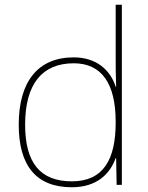

<svg xmlns="http://www.w3.org/2000/svg" viewBox="-20 -780 623 810"><path d="M283 10C388 10 444 -46 468 -113H470L472 0H494V-760H468V-543C468 -501 468 -459 470 -414H468C446 -484 387 -538 291 -538C141 -538 59 -437 59 -254C59 -83 131 10 283 10ZM283 -15C149 -15 86 -94 86 -254C86 -427 159 -513 291 -513C410 -513 468 -426 468 -266V-263C468 -107 416 -15 283 -15Z"/></svg>

Font: Noto Sans Gurmukhi UI Thin
Style: Regular
Weight: 100
Designer: Jelle Bosma - Monotype Design Team
Foundry: Monotype Imaging Inc.
Version: Version 2.004